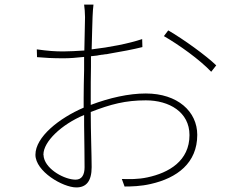

<svg xmlns="http://www.w3.org/2000/svg" viewBox="-20 -807 1040 840"><path d="M381 -76C381 -129 377 -228 377 -317C464 -351 529 -368 618 -368C720 -368 809 -317 809 -216C809 -103 719 -51 625 -31C584 -22 544 -23 513 -24L525 9C554 9 596 8 639 -2C755 -28 843 -94 843 -217C843 -319 757 -398 618 -398C543 -398 459 -379 377 -348V-390C377 -426 377 -470 378 -514V-524C378 -537 378 -549 378 -561C387 -562 396 -563 405 -564L415 -566C417 -566 419 -566 421 -567L431 -568C436 -569 442 -570 447 -570L457 -572C511 -581 563 -591 603 -601L602 -636C542 -616 459 -600 381 -591C382 -658 385 -715 385 -734C386 -756 387 -770 389 -787H348C350 -772 352 -751 352 -732C352 -714 350 -655 349 -586C314 -584 284 -582 257 -582C220 -582 192 -584 141 -591L142 -557C175 -554 210 -552 257 -552C283 -552 314 -554 348 -558C348 -544 348 -530 348 -516V-501C347 -457 346 -415 346 -379V-336C239 -290 135 -208 135 -130C135 -57 255 13 314 13C357 13 381 -14 381 -76ZM926 -521C883 -563 782 -636 716 -674L697 -649C763 -611 854 -546 904 -493L926 -521ZM170 -131C170 -187 248 -262 348 -304C348 -297 348 -289 348 -282V-270V-259C349 -187 350 -116 350 -75C350 -44 339 -21 311 -21C263 -21 184 -64 172 -117L170 -129V-131ZM171 -126 170 -129 171 -122Z"/></svg>

Font: Glow Sans SC Normal ExtraLight
Style: Regular
Weight: 200
Designer: Ryoko NISHIZUKA (kana, bopomofo & ideographs); Paul D. Hunt (Latin, Greek & Cyrillic); Sandoll Communications, Soo-young
Version: Version 0.93